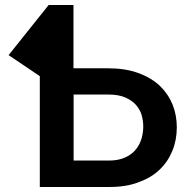

<svg xmlns="http://www.w3.org/2000/svg" viewBox="-20 -743 742 763"><path d="M272 -471.7H407.2Q478 -471.7 528.8 -453.1Q581.1 -434.1 615.2 -401.9Q647.9 -370.6 666 -327.1Q682.6 -285.2 682.6 -237.3Q682.6 -186.5 665 -143.6Q647 -99.6 613.8 -68.4Q581.5 -37.1 530.3 -18.6Q481.9 0 416.5 0H138.2V-440.4L14.2 -523.9L173.3 -723.1H272ZM272.5 -105H414.1Q451.7 -105 479.5 -118.2Q505.4 -130.4 521 -150.4Q536.1 -169.9 543 -194.3Q549.3 -216.8 549.3 -240.7Q549.3 -262.7 542.5 -287.1Q535.6 -309.1 519 -327.6Q502.4 -345.2 477.1 -356Q450.2 -367.2 413.6 -367.2H272.5Z"/></svg>

Font: Lato-SemiBold
Style: Bold
Weight: 500
Designer: Lukasz Dziedzic with Adam Twardoch and Botio Nikoltchev
Foundry: tyPoland Lukasz Dziedzic
Version: ""